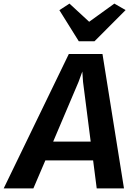

<svg xmlns="http://www.w3.org/2000/svg" viewBox="-74 -1047 739 1067"><path d="M-53.5 0 308.5 -747H495.5L615 0H463.5L443.5 -155.5H178L111.5 0ZM221.5 -260H430L387.5 -592L383.5 -649.5L362.5 -592ZM364 -817.5 256 -990.5 312 -1027 421.5 -926 561.5 -1027 624 -991 451 -817.5Z"/></svg>

Font: Merriweather Sans Italic
Style: Bold
Weight: 700
Italic angle: -7.5°
Designer: Eben Sorkin
Foundry: Eben Sorkin
Version: Version 1.008; ttfautohint (v1.7.19-72a1) -l 8 -r 50 -G 200 